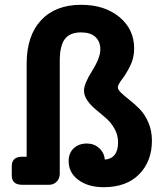

<svg xmlns="http://www.w3.org/2000/svg" viewBox="-20 -770 687 800"><path d="M471 -406Q471 -396 485.5 -382.5Q500 -369 521 -352.5Q542 -336 563 -314.5Q584 -293 598.5 -259Q613 -225 613 -184Q613 -98 560 -44Q507 10 412 10Q348 10 307 -20Q266 -50 266 -99Q266 -132 287 -152Q308 -172 342 -172Q372 -172 393 -153Q414 -134 417 -105Q472 -110 472 -177Q472 -207 457.5 -233Q443 -259 422 -277.5Q401 -296 380 -313Q359 -330 344.5 -350.5Q330 -371 330 -393Q330 -421 364 -475Q398 -529 398 -564Q398 -597 377.5 -616Q357 -635 318 -635Q271 -635 250 -607Q229 -579 229 -516V-46Q229 -26 216 -13Q203 0 184 0H73Q29 0 29 -39V-78Q29 -117 73 -117H91V-504Q91 -621 151 -685.5Q211 -750 318 -750Q416 -750 477.5 -699Q539 -648 539 -568Q539 -528 522 -494.5Q505 -461 488 -439Q471 -417 471 -406Z"/></svg>

Font: Solway
Style: Bold
Weight: 700
Designer: Mariya V. Pigoulevskaya
Foundry: The Northern Block Ltd.
Version: Version 1.000;hotconv 1.0.109;makeotfexe 2.5.65596